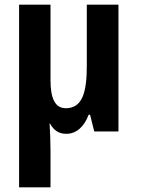

<svg xmlns="http://www.w3.org/2000/svg" viewBox="-20 -565 614 825"><path d="M489 -545H353V-281C353 -169 334 -100 263 -100C217 -100 197 -141 197 -221V-545H62V240H197V78C197 40 195 -7 193 -34H195C211 -5 232 10 265 10C307 10 341 -19 361 -72H367L385 0H489Z"/></svg>

Font: Noto Sans Display SemiCondensed
Style: Bold
Weight: 700
Width: 4
Designer: Monotype Design Team
Foundry: Monotype Imaging Inc.
Version: Version 1.900